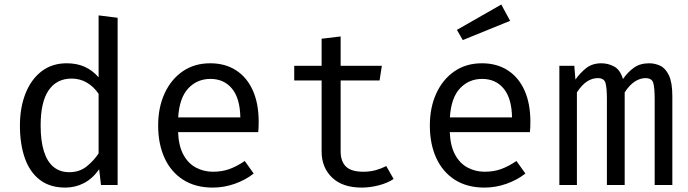

<svg xmlns="http://www.w3.org/2000/svg" viewBox="-20 -817 3040 848"><path d="M415.5 -749 499.5 -738.5V0H426L418 -69.5Q388.5 -27.5 350.2 -8Q312 11.5 268.5 11.5Q200 11.5 155.5 -23Q111 -57.5 89.5 -119.2Q68 -181 68 -262.5Q68 -341.5 92.5 -403.8Q117 -466 163.2 -501.8Q209.5 -537.5 274.5 -537.5Q320 -537.5 354.5 -521.8Q389 -506 415.5 -475.5ZM296.5 -470Q230.5 -470 195 -418.5Q159.5 -367 159.5 -262.5Q159.5 -194.5 174 -148.5Q188.5 -102.5 216.8 -79.5Q245 -56.5 286 -56.5Q331 -56.5 362.8 -82Q394.5 -107.5 415.5 -139.5V-402.5Q394 -434.5 363.5 -452.2Q333 -470 296.5 -470Z M766.5 -233.5Q769 -172.5 790 -133.8Q811 -95 845.5 -76.8Q880 -58.5 920.5 -58.5Q961 -58.5 993.8 -70.5Q1026.5 -82.5 1061 -106L1100.5 -50.5Q1063.5 -21.5 1016.2 -5Q969 11.5 919.5 11.5Q843 11.5 789 -23Q735 -57.5 706.8 -119.2Q678.5 -181 678.5 -262.5Q678.5 -342.5 707 -404.5Q735.5 -466.5 787 -502Q838.5 -537.5 908.5 -537.5Q975 -537.5 1023 -506.2Q1071 -475 1096.8 -417.2Q1122.5 -359.5 1122.5 -279.5Q1122.5 -266 1122 -254.2Q1121.5 -242.5 1120.5 -233.5ZM909.5 -468.5Q851 -468.5 811.8 -427Q772.5 -385.5 767 -298.5H1041.5Q1040 -383 1004.5 -425.8Q969 -468.5 909.5 -468.5Z M1718.5 -26.5Q1691.5 -8.5 1653 1.5Q1614.5 11.5 1577.5 11.5Q1492.5 11.5 1446.5 -33Q1400.5 -77.5 1400.5 -147.5V-461.5H1279.5V-526.5H1400.5V-646L1484.5 -656V-526.5H1666.5L1656.5 -461.5H1484.5V-148.5Q1484.5 -104.5 1507.8 -81.5Q1531 -58.5 1585 -58.5Q1614.5 -58.5 1639.5 -65.5Q1664.5 -72.5 1686 -83.5Z M1966.5 -233.5Q1969 -172.5 1990 -133.8Q2011 -95 2045.5 -76.8Q2080 -58.5 2120.5 -58.5Q2161 -58.5 2193.8 -70.5Q2226.5 -82.5 2261 -106L2300.5 -50.5Q2263.5 -21.5 2216.2 -5Q2169 11.5 2119.5 11.5Q2043 11.5 1989 -23Q1935 -57.5 1906.8 -119.2Q1878.5 -181 1878.5 -262.5Q1878.5 -342.5 1907 -404.5Q1935.5 -466.5 1987 -502Q2038.5 -537.5 2108.5 -537.5Q2175 -537.5 2223 -506.2Q2271 -475 2296.8 -417.2Q2322.5 -359.5 2322.5 -279.5Q2322.5 -266 2322 -254.2Q2321.5 -242.5 2320.5 -233.5ZM2109.5 -468.5Q2051 -468.5 2011.8 -427Q1972.5 -385.5 1967 -298.5H2241.5Q2240 -383 2204.5 -425.8Q2169 -468.5 2109.5 -468.5ZM2194 -797 2233 -725 2024 -640 1998 -685Z M2847.5 -537.5Q2873 -537.5 2896.2 -526.5Q2919.5 -515.5 2934.5 -484Q2949.5 -452.5 2949.5 -392V0H2871.5V-378.5Q2871.5 -428 2865.5 -450Q2859.5 -472 2831 -472Q2807.5 -472 2784.2 -457.2Q2761 -442.5 2739 -409V0H2660.5V-378.5Q2660.5 -428 2654.5 -450Q2648.5 -472 2620 -472Q2595.5 -472 2572.8 -457.2Q2550 -442.5 2528 -409V0H2450.5V-526.5H2516.5L2521.5 -465.5Q2543 -496 2569.8 -516.8Q2596.5 -537.5 2636 -537.5Q2666 -537.5 2692.5 -523.2Q2719 -509 2731.5 -468Q2753 -499 2780 -518.2Q2807 -537.5 2847.5 -537.5Z"/></svg>

Font: Fira Code Light
Style: Regular
Weight: 400
Monospace: yes
Version: Version 5.002